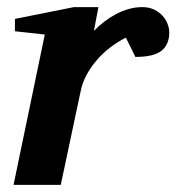

<svg xmlns="http://www.w3.org/2000/svg" viewBox="-20 -520 496 540"><path d="M456.1 -429.2Q456.1 -394.5 434.1 -377.2Q412.1 -359.9 360.8 -359.9L334 -414.1Q310.5 -402.3 289.3 -386Q268.1 -369.6 251.5 -350.1Q234.9 -330.6 223.1 -308.6Q211.4 -286.6 207 -264.2L150.9 0H18.1L106 -422.9L22 -432.1V-466.8L188 -500H256.8L244.1 -433.1Q257.3 -446.8 273.2 -459Q289.1 -471.2 306.6 -480.5Q324.2 -489.7 342.8 -494.9Q361.3 -500 379.9 -500Q399.4 -500 413.8 -492.9Q428.2 -485.8 437.5 -475.3Q446.8 -464.8 451.4 -452.4Q456.1 -439.9 456.1 -429.2Z"/></svg>

Font: Charis SIL Eur
Style: Bold Italic
Weight: 700
Italic angle: -11°
Foundry: SIL International
Version: Version 5.000